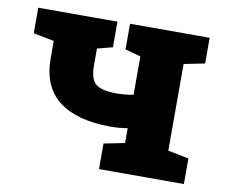

<svg xmlns="http://www.w3.org/2000/svg" viewBox="-64 -606 802 683"><g transform="rotate(10 337.0 -264.0)"><path d="M334 0V-92.3L409.2 -107.4V-161.1Q394 -158.2 377.9 -157Q361.8 -155.8 347.2 -155.8Q227.1 -155.8 161.6 -205.6Q96.2 -255.4 96.2 -358.9V-420.9L21.5 -435.5V-527.8H307.6V-435.5L252.4 -420.9V-358.9Q252.4 -310.1 273.7 -293Q294.9 -275.9 347.2 -275.9Q378.9 -275.9 409.2 -281.7V-420.4L353 -435.5V-528.3H640.6V-435.5L565.4 -420.4V-107.4L640.6 -92.3V0Z"/></g></svg>

Font: Roboto Slab ExtraBold
Style: Regular
Weight: 800
Designer: Google
Version: Version 2.001; ttfautohint (v1.8.3)